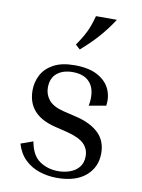

<svg xmlns="http://www.w3.org/2000/svg" viewBox="-85 -799 643 867"><g transform="rotate(10 237.0 -365.0)"><path d="M246 -202 185 -217Q60 -249 60 -361Q60 -398 77 -431Q94 -464 131.5 -484.5Q169 -505 228 -505Q294 -505 334 -483Q374 -461 390 -426Q406 -391 400 -350L322 -336Q334 -401 308.5 -437Q283 -473 225 -473Q180 -473 153 -450.5Q126 -428 126 -385Q126 -353 146 -328.5Q166 -304 213 -292L276 -277Q342 -261 378.5 -226Q415 -191 415 -134Q415 -70 368.5 -30Q322 10 236 10Q195 10 156.5 -2.5Q118 -15 89.5 -42.5Q61 -70 48 -114L104 -134Q115 -71 152 -46Q189 -21 237 -21Q265 -21 290.5 -30Q316 -39 332 -58.5Q348 -78 348 -109Q348 -141 326 -164Q304 -187 246 -202ZM238 -579 217 -598Q241 -632 256.5 -663Q272 -694 284 -740H380Q350 -694 316.5 -656Q283 -618 238 -579Z"/></g></svg>

Font: Inria Serif
Style: Regular
Weight: 400
Designer: Black Foundry Team
Foundry: Black Foundry
Version: Version 1.000; ttfautohint (v1.8.3)